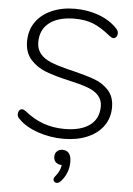

<svg xmlns="http://www.w3.org/2000/svg" viewBox="-63 -759 732 1060"><g transform="rotate(5 303.5 -229.5)"><path d="M88.9 -125Q183.1 -46.9 308.1 -46.9Q398.9 -46.9 448.5 -83.5Q498 -120.1 498 -188.5Q498 -256.8 413.1 -287.1Q376 -300.8 304 -316.9Q231.9 -333 181.4 -352.1Q130.9 -371.1 95.9 -409.7Q61 -448.2 61 -510.3Q61 -572.3 92.5 -617.7Q124 -663.1 180.9 -688Q237.8 -712.9 309.3 -712.9Q380.9 -712.9 441.9 -690.4Q502.9 -668 543 -626Q556.2 -612.8 556.2 -599.4Q556.2 -585.9 549.6 -577.9Q543 -569.8 534.2 -569.8Q525.4 -569.8 512.2 -580.1Q458 -624 414.6 -641.1Q371.1 -658.2 312 -658.2Q223.1 -658.2 173.1 -620.1Q123 -582 123 -511.2Q123 -440.4 202.1 -407.2Q237.3 -392.6 293.9 -377.9L319.8 -372.1Q400.9 -352.1 448 -335Q495.1 -317.9 527.6 -282.5Q560.1 -247.1 560.1 -188.5Q560.1 -129.9 528.6 -85.4Q497.1 -41 439.5 -16.6Q381.8 7.8 307.9 7.8Q233.9 7.8 165.5 -15.6Q97.2 -39.1 58.1 -79.1Q44.9 -90.3 44.9 -104.7Q44.9 -119.1 51.5 -127Q58.1 -134.8 66.9 -134.8Q75.7 -134.8 88.9 -125ZM308.1 68.8Q356.9 68.8 356.9 131.8Q356.9 194.8 314 242.2Q293.9 261.7 278.3 248Q272.5 243.2 272.7 235.1Q272.9 227.1 279.8 219.2Q307.6 186 311 152.8Q291 152.8 278.6 141.4Q266.1 129.9 266.1 110.8Q266.1 91.8 278.1 80.3Q290 68.8 308.1 68.8Z"/></g></svg>

Font: Nunito-Light
Style: Regular
Weight: 300
Designer: Vernon Adams
Foundry: newtypography
Version: Version 3.000